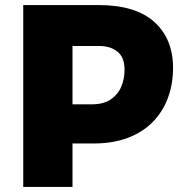

<svg xmlns="http://www.w3.org/2000/svg" viewBox="-20 -740 738 760"><path d="M176 -172V-327H342Q390 -327 418.5 -346.5Q447 -366 460 -397Q473 -428 473 -464Q473 -513 445 -535.5Q417 -558 372 -558H176V-720H369Q517 -720 591 -653Q665 -586 665 -471Q665 -407 644.5 -352Q624 -297 584 -256.5Q544 -216 485 -194Q426 -172 349 -172ZM72 0V-720H267V0Z"/></svg>

Font: Kufam ExtraBold
Style: Regular
Weight: 800
Designer: Wael Morcos, Artur Schmal
Foundry: Original Type
Version: Version 1.300; ttfautohint (v1.8.3)